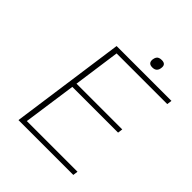

<svg xmlns="http://www.w3.org/2000/svg" viewBox="-225 -965 1104 1104"><g transform="rotate(45 327.0 -413.5)"><path d="M650 -670H238L198 -384H570L566 -354H194L148 -30H560L556 0H110L208 -700H654ZM449 -827Q484 -827 479 -793Q475 -758 440 -758Q405 -758 409 -793Q411 -805 415.5 -812.5Q420 -820 428.5 -823.5Q437 -827 449 -827Z"/></g></svg>

Font: Fivo Sans Thin
Style: Regular
Weight: 250
Foundry: Alexander Slobzheninov
Version: 1.0